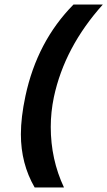

<svg xmlns="http://www.w3.org/2000/svg" viewBox="-20 -783 472 844"><path d="M132.3 41Q71.8 -63.5 71.8 -192.9Q71.8 -267.1 91.8 -360.8Q143.1 -601.1 303.2 -763.2H432.1Q263.7 -575.7 216.8 -356Q203.1 -290 203.1 -225.1Q203.1 -82.5 261.2 41Z"/></svg>

Font: Tuffy
Style: BoldItalic
Weight: 700
Italic angle: -12°
Designer: Thatcher Ulrich, Karoly Barta, Michael Everson
Version: Version 001.271